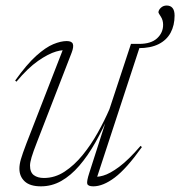

<svg xmlns="http://www.w3.org/2000/svg" viewBox="-20 -648 636 678"><path d="M295.5 -38 359 -236 368.5 -250.5Q344 -193 317 -145.2Q290 -97.5 260 -62.8Q230 -28 196.5 -9Q163 10 124.5 10Q86 10 67.2 -7.5Q48.5 -25 48.5 -52.5Q48.5 -67.5 53.8 -85.8Q59 -104 73.5 -142L208 -488L220.5 -469Q205.5 -474 178 -466Q150.5 -458 114.2 -432.8Q78 -407.5 38 -359.5L33.5 -363.5Q74.5 -421 108 -451Q141.5 -481 168.2 -492Q195 -503 215.5 -503Q233.5 -503 237.2 -493Q241 -483 233 -462L111.5 -148.5Q97 -111.5 91.5 -92.8Q86 -74 86 -63.5Q86 -39.5 99.5 -29.5Q113 -19.5 135 -19.5Q174 -19.5 208.2 -42Q242.5 -64.5 272 -100.8Q301.5 -137 325.2 -179.5Q349 -222 366.5 -262.5L442.5 -493H477L317 -5L303.5 -25Q320.5 -21 344.2 -27.8Q368 -34.5 401 -59Q434 -83.5 476.5 -133L481 -128.5Q426.5 -52 385.2 -21Q344 10 309.5 10Q291 10 288.2 1.2Q285.5 -7.5 295.5 -38ZM596.5 -593Q596.5 -558.5 582.5 -532.5Q568.5 -506.5 540.2 -492.2Q512 -478 469.5 -478H449L453.5 -493H471Q513.5 -493 534.8 -512.8Q556 -532.5 556 -560.5Q556 -577 547.8 -589.5Q539.5 -602 539.5 -604Q539.5 -612.5 548 -620.5Q556.5 -628.5 568.5 -628.5Q582 -628.5 589.2 -619.8Q596.5 -611 596.5 -593Z"/></svg>

Font: Newsreader 60pt ExtraLight
Style: Italic
Weight: 250
Italic angle: -17°
Designer: Hugues Gentile
Foundry: Production Type
Version: Version 1.003